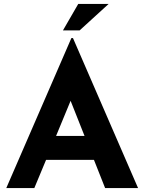

<svg xmlns="http://www.w3.org/2000/svg" viewBox="-20 -959 736 979"><path d="M459 -144H215L155 0H12L344 -765H352L684 0H516ZM411 -266 340 -445 266 -266ZM386 -804H301L379 -939H534Z"/></svg>

Font: Josefin Sans
Style: Bold
Weight: 700
Designer: Santiago Orozco
Foundry: Typemade
Version: Version 2.000